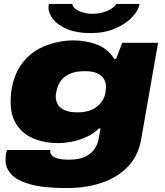

<svg xmlns="http://www.w3.org/2000/svg" viewBox="-20 -745 838 974"><path d="M318 209Q201 209 133.5 190Q66 171 37 139Q8 107 8 68Q8 61 9 46Q10 31 16 16H236Q235 19 235 21.5Q235 24 235 26Q235 34 243.5 43.5Q252 53 273 59Q294 65 330 65Q383 65 414 49Q445 33 460 10Q475 -13 479 -34Q482 -49 484.5 -63.5Q487 -78 490 -93H481Q454 -66 417 -49.5Q380 -33 343 -26Q306 -19 277 -19Q207 -19 152 -41.5Q97 -64 65.5 -110.5Q34 -157 34 -228Q34 -280 45.5 -323.5Q57 -367 77 -401Q121 -473 196 -506.5Q271 -540 353 -540Q415 -540 470.5 -519.5Q526 -499 560 -446H569L600 -528H782L696 -38Q682 44 630 99Q578 154 498 181.5Q418 209 318 209ZM373 -175Q406 -175 431 -183Q456 -191 473.5 -205.5Q491 -220 501.5 -238Q512 -256 515 -277Q516 -284 516.5 -288.5Q517 -293 517.5 -296.5Q518 -300 518 -303Q518 -326 507 -344.5Q496 -363 472.5 -373.5Q449 -384 410 -384Q366 -384 336.5 -371.5Q307 -359 290.5 -337.5Q274 -316 268 -289Q266 -277 264.5 -271.5Q263 -266 263 -262.5Q263 -259 263 -254Q263 -232 274 -214Q285 -196 309.5 -185.5Q334 -175 373 -175ZM440 -577Q371 -577 323 -596.5Q275 -616 250.5 -646Q226 -676 226 -708Q226 -713 226.5 -717Q227 -721 228 -725H347Q348 -711 363.5 -699.5Q379 -688 402 -681.5Q425 -675 448 -675Q479 -675 505 -683Q531 -691 548 -703Q565 -715 569 -725H688Q682 -691 649 -656.5Q616 -622 562 -599.5Q508 -577 440 -577Z"/></svg>

Font: Archivo Expanded Black
Style: Italic
Weight: 900
Width: 7
Italic angle: -10°
Designer: Hector Gatti
Foundry: Omnibus-Type
Version: Version 2.001